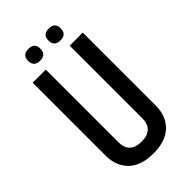

<svg xmlns="http://www.w3.org/2000/svg" viewBox="-251 -890 975 975"><g transform="rotate(-45 237.0 -402.5)"><path d="M323 -678H417V-154Q417 -80 371.5 -35Q326 10 237 10Q148 10 102.5 -35Q57 -80 57 -154V-678H151V-158Q151 -75 237 -75Q323 -75 323 -158ZM353 -772.5Q353 -730 309 -730Q265 -730 265 -772.5Q265 -815 309 -815Q353 -815 353 -772.5ZM207 -772.5Q207 -730 163 -730Q119 -730 119 -772.5Q119 -815 163 -815Q207 -815 207 -772.5Z"/></g></svg>

Font: Khand Medium
Style: Regular
Weight: 500
Designer: Devanagari: Sanchit Sawaria, Jyotish Sonowal; Latin: Satya Rajpurohit
Foundry: Indian Type Foundry
Version: Version 1.100;PS 1.0;hotconv 1.0.78;makeotf.lib2.5.61930; tt